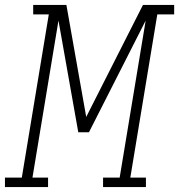

<svg xmlns="http://www.w3.org/2000/svg" viewBox="-57 -755 723 775"><path d="M-37 0V-38H31L140 -697H77V-735H211L291 -283L520 -735H646V-697H578L469 -38H532V0H359V-38H426L531 -672L302 -221H259L179 -672L74 -38H137V0Z"/></svg>

Font: Iosevka Curly Slab XLtEx
Style: Italic
Weight: 200
Width: 7
Italic angle: -9°
Monospace: yes
Designer: Belleve Invis
Foundry: Belleve Invis
Version: Version 11.1.0; ttfautohint (v1.8.3)